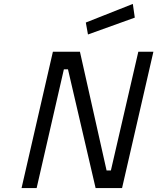

<svg xmlns="http://www.w3.org/2000/svg" viewBox="-20 -960 803 980"><path d="M250 -696H388L524 -90H546L686 -696H763L603 0H468L327 -606H306L167 0H90ZM658 -940 668 -870 429 -784 418 -845Z"/></svg>

Font: Panefresco 400wt
Style: Italic
Weight: 400
Foundry: Campivisivi & Chank Co
Version: Version 1.001